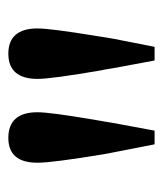

<svg xmlns="http://www.w3.org/2000/svg" viewBox="14 -866 382 449"><g transform="rotate(-90 204.5 -642.0)"><path d="M123 -471 141 -568C142 -576 145 -592 149 -615C160 -681 166 -724 166 -745C166 -790 146 -813 106 -813C67 -813 48 -790 48 -745C48 -720 55 -668 68 -589C70 -579 71 -572 72 -568L91 -471ZM319 -471 338 -568C339 -575 342 -590 345 -611C356 -679 362 -724 362 -745C362 -790 342 -813 303 -813C264 -813 244 -790 244 -745C244 -722 251 -672 264 -596C267 -583 268 -573 269 -568L287 -471Z"/></g></svg>

Font: AllPunType SemiBold
Style: Regular
Weight: 600
Version: 1.0